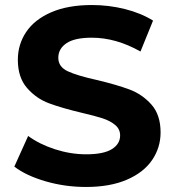

<svg xmlns="http://www.w3.org/2000/svg" viewBox="-20 -732 693 764"><path d="M37 -69 92 -191Q137 -158 199 -138Q261 -118 323 -118Q392 -118 425 -138.5Q458 -159 458 -193Q458 -218 438.5 -234.5Q419 -251 388.5 -261Q358 -271 306 -283Q226 -302 175 -321Q124 -340 87.5 -382Q51 -424 51 -494Q51 -555 84 -604.5Q117 -654 183.5 -683Q250 -712 346 -712Q413 -712 477 -696Q541 -680 589 -650L539 -527Q442 -582 345 -582Q277 -582 244.5 -560Q212 -538 212 -502Q212 -466 249.5 -448.5Q287 -431 364 -414Q444 -395 495 -376Q546 -357 582.5 -316Q619 -275 619 -205Q619 -145 585.5 -95.5Q552 -46 485 -17Q418 12 322 12Q239 12 161.5 -10.5Q84 -33 37 -69Z"/></svg>

Font: Montserrat-Bold
Style: Bold
Weight: 700
Version: Version 7.200